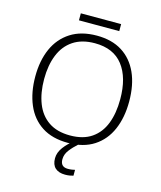

<svg xmlns="http://www.w3.org/2000/svg" viewBox="-148 -946 1065 1270"><g transform="rotate(15 384.0 -311.0)"><path d="M705 -358Q705 -249 669 -166Q633 -83 561.5 -36.5Q490 10 384 10Q276 10 204.5 -36.5Q133 -83 97.5 -166.5Q62 -250 62 -359Q62 -468 98.5 -550Q135 -632 207.5 -678.5Q280 -725 387 -725Q490 -725 560.5 -680.5Q631 -636 668 -554Q705 -472 705 -358ZM123 -358Q123 -263 151 -191.5Q179 -120 237 -80.5Q295 -41 384 -41Q474 -41 531.5 -80.5Q589 -120 616.5 -191Q644 -262 644 -358Q644 -506 579.5 -589.5Q515 -673 387 -673Q298 -673 239 -633.5Q180 -594 151.5 -523Q123 -452 123 -358ZM521 -840V-792H245V-840ZM377 124Q377 176 428 176Q444 176 456 174Q468 172 476 170V210Q466 213 452 215.5Q438 218 420 218Q376 218 352 196Q328 174 328 130Q328 91 355.5 54Q383 17 424 -13L457 0Q423 30 400 60Q377 90 377 124Z"/></g></svg>

Font: BC Sans Light
Style: Regular
Weight: 300
Designer: Monotype Design Team
Foundry: Monotype Imaging Inc.
Version: Version 2.000;GOOG;noto-source:20170915:90ef993387c0